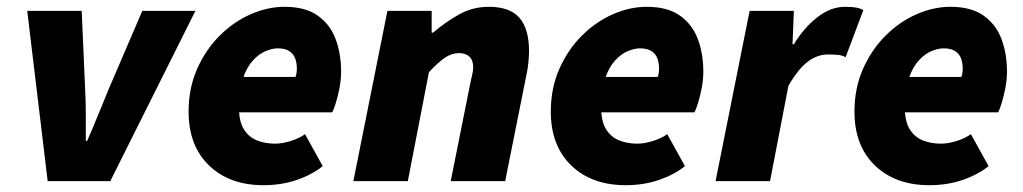

<svg xmlns="http://www.w3.org/2000/svg" viewBox="-20 -532 3006 564"><path d="M120 0 60 -500H220L230 -272Q232 -235 232 -196.5Q232 -158 232 -118H236Q253 -157 268.5 -195Q284 -233 300 -272L398 -500H554L304 0Z M754 12Q654 12 594 -46Q534 -104 534 -204Q534 -273 559 -329.5Q584 -386 625 -427Q666 -468 716 -490Q766 -512 816 -512Q877 -512 913.5 -486Q950 -460 966 -417Q982 -374 982 -322Q982 -297 977 -272Q972 -247 966 -228Q960 -209 956 -202H654L666 -306H848Q850 -311 851 -317Q852 -323 852 -330Q852 -347 847 -360.5Q842 -374 829.5 -382Q817 -390 796 -390Q780 -390 760.5 -382Q741 -374 723 -354.5Q705 -335 693.5 -301.5Q682 -268 682 -216Q682 -175 696.5 -152Q711 -129 735 -119.5Q759 -110 788 -110Q809 -110 834.5 -118Q860 -126 876 -138L928 -44Q897 -19 852 -3.5Q807 12 754 12Z M1018 0 1118 -500H1248V-436H1252Q1287 -466 1327.5 -489Q1368 -512 1416 -512Q1478 -512 1506 -479.5Q1534 -447 1534 -382Q1534 -366 1532 -347Q1530 -328 1526 -310L1464 0H1304L1362 -290Q1365 -304 1367.5 -314.5Q1370 -325 1370 -334Q1370 -355 1359 -365.5Q1348 -376 1328 -376Q1307 -376 1287 -362.5Q1267 -349 1240 -320L1178 0Z M1818 12Q1718 12 1658 -46Q1598 -104 1598 -204Q1598 -273 1623 -329.5Q1648 -386 1689 -427Q1730 -468 1780 -490Q1830 -512 1880 -512Q1941 -512 1977.5 -486Q2014 -460 2030 -417Q2046 -374 2046 -322Q2046 -297 2041 -272Q2036 -247 2030 -228Q2024 -209 2020 -202H1718L1730 -306H1912Q1914 -311 1915 -317Q1916 -323 1916 -330Q1916 -347 1911 -360.5Q1906 -374 1893.5 -382Q1881 -390 1860 -390Q1844 -390 1824.5 -382Q1805 -374 1787 -354.5Q1769 -335 1757.5 -301.5Q1746 -268 1746 -216Q1746 -175 1760.5 -152Q1775 -129 1799 -119.5Q1823 -110 1852 -110Q1873 -110 1898.5 -118Q1924 -126 1940 -138L1992 -44Q1961 -19 1916 -3.5Q1871 12 1818 12Z M2082 0 2182 -500H2312L2308 -402H2312Q2341 -450 2380.5 -481Q2420 -512 2462 -512Q2483 -512 2496 -509.5Q2509 -507 2516 -502L2464 -364Q2454 -370 2439 -371Q2424 -372 2412 -372Q2381 -372 2353 -351Q2325 -330 2296 -280L2242 0Z M2710 12Q2610 12 2550 -46Q2490 -104 2490 -204Q2490 -273 2515 -329.5Q2540 -386 2581 -427Q2622 -468 2672 -490Q2722 -512 2772 -512Q2833 -512 2869.5 -486Q2906 -460 2922 -417Q2938 -374 2938 -322Q2938 -297 2933 -272Q2928 -247 2922 -228Q2916 -209 2912 -202H2610L2622 -306H2804Q2806 -311 2807 -317Q2808 -323 2808 -330Q2808 -347 2803 -360.5Q2798 -374 2785.5 -382Q2773 -390 2752 -390Q2736 -390 2716.5 -382Q2697 -374 2679 -354.5Q2661 -335 2649.5 -301.5Q2638 -268 2638 -216Q2638 -175 2652.5 -152Q2667 -129 2691 -119.5Q2715 -110 2744 -110Q2765 -110 2790.5 -118Q2816 -126 2832 -138L2884 -44Q2853 -19 2808 -3.5Q2763 12 2710 12Z"/></svg>

Font: Source Sans 3 ExtraLight Black
Style: Italic
Weight: 900
Italic angle: -11°
Version: Version 3.052;hotconv 1.1.0;makeotfexe 2.6.0